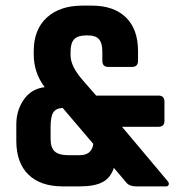

<svg xmlns="http://www.w3.org/2000/svg" viewBox="-20 -663 658 683"><path d="M222 -111H264Q306 -111 312 -151L203 -279Q179 -278 169.5 -263Q160 -248 160 -212V-169Q160 -138 174.5 -124.5Q189 -111 222 -111ZM264 0H203Q124 0 81 -42Q38 -84 38 -162V-220Q38 -270 64.5 -308.5Q91 -347 139 -353Q100 -404 100 -470V-481Q100 -558 146.5 -600.5Q193 -643 273 -643H306Q385 -643 428 -601Q471 -559 471 -481V-447Q471 -425 450 -425H365Q344 -425 344 -447V-479Q344 -510 332 -523.5Q320 -537 294 -537H286Q257 -537 244 -523.5Q231 -510 231 -479V-466Q231 -427 275 -377L322 -323H544Q565 -323 565 -301V-233Q565 -212 544 -212H414L577 -18Q582 -12 580 -6Q578 0 571 0H464Q440 0 429 -14L385 -66Q374 -31 345.5 -15.5Q317 0 264 0Z"/></svg>

Font: Rajdhani
Style: Bold
Weight: 700
Designer: Satya Rajpurohit, Jyotish Sonowal
Foundry: Indian Type Foundry
Version: Version 1.201 February 1, 2022